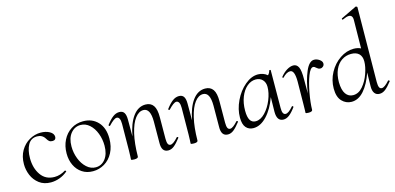

<svg xmlns="http://www.w3.org/2000/svg" viewBox="-68 -1135 3209 1558"><g transform="rotate(-15 1536.5 -355.5)"><path d="M31 -186Q31 -251 59 -299Q87 -347 132.5 -373Q178 -399 227 -399Q270 -399 302 -381.5Q334 -364 334 -335Q334 -323 326.5 -315.5Q319 -308 304 -308Q287 -308 277 -316Q267 -324 258 -340Q236 -377 192 -377Q140 -377 115.5 -332.5Q91 -288 91 -220Q91 -137 131 -79.5Q171 -22 246 -22Q293 -22 338 -50H339Q342 -50 345.5 -46.5Q349 -43 347 -40Q315 -13 278.5 0Q242 13 206 13Q148 13 108.5 -17Q69 -47 50 -92.5Q31 -138 31 -186Z M388 -180Q388 -242 413 -292Q438 -342 482.5 -370.5Q527 -399 584 -399Q660 -399 707.5 -348.5Q755 -298 755 -209Q755 -141 728 -90Q701 -39 656 -12.5Q611 14 559 14Q507 14 468.5 -11.5Q430 -37 409 -81Q388 -125 388 -180ZM702 -163Q702 -217 683.5 -266Q665 -315 631.5 -345Q598 -375 556 -375Q507 -375 474 -335Q441 -295 441 -225Q441 -172 460 -122.5Q479 -73 513 -42Q547 -11 589 -11Q638 -11 670 -52Q702 -93 702 -163Z M1288 -78Q1292 -78 1295.5 -74.5Q1299 -71 1297 -69Q1266 -29 1242.5 -10Q1219 9 1193 9Q1136 9 1138 -70L1139 -248Q1139 -360 1080 -360Q1042 -360 1010.5 -319Q979 -278 960 -198Q941 -118 940 -7Q940 0 931.5 4Q923 8 907 8Q892 8 887 6.5Q882 5 880 2Q880 -2 881.5 -25.5Q883 -49 883 -74L885 -297Q885 -327 877 -341.5Q869 -356 855 -356Q833 -356 788 -308Q786 -306 785 -306Q781 -306 778 -309.5Q775 -313 777 -316Q807 -356 833 -375.5Q859 -395 887 -395Q915 -395 927.5 -376Q940 -357 940 -318V-176Q959 -281 1002.5 -340Q1046 -399 1108 -399Q1152 -399 1174 -367.5Q1196 -336 1195 -267L1194 -89Q1194 -59 1200.5 -45Q1207 -31 1222 -31Q1245 -31 1286 -77Z M1789 -78Q1793 -78 1796.5 -74.5Q1800 -71 1798 -69Q1767 -29 1743.5 -10Q1720 9 1694 9Q1637 9 1639 -70L1640 -248Q1640 -360 1581 -360Q1543 -360 1511.5 -319Q1480 -278 1461 -198Q1442 -118 1441 -7Q1441 0 1432.5 4Q1424 8 1408 8Q1393 8 1388 6.5Q1383 5 1381 2Q1381 -2 1382.5 -25.5Q1384 -49 1384 -74L1386 -297Q1386 -327 1378 -341.5Q1370 -356 1356 -356Q1334 -356 1289 -308Q1287 -306 1286 -306Q1282 -306 1279 -309.5Q1276 -313 1278 -316Q1308 -356 1334 -375.5Q1360 -395 1388 -395Q1416 -395 1428.5 -376Q1441 -357 1441 -318V-176Q1460 -281 1503.5 -340Q1547 -399 1609 -399Q1653 -399 1675 -367.5Q1697 -336 1696 -267L1695 -89Q1695 -59 1701.5 -45Q1708 -31 1723 -31Q1746 -31 1787 -77Z M2256 -78Q2259 -78 2262 -74.5Q2265 -71 2264 -69Q2235 -29 2210.5 -10Q2186 9 2161 9Q2105 9 2105 -70L2107 -194Q2074 -101 2020.5 -44Q1967 13 1907 13Q1869 13 1845.5 -13.5Q1822 -40 1822 -98Q1822 -167 1855.5 -237.5Q1889 -308 1943 -353.5Q1997 -399 2053 -399Q2074 -399 2094.5 -392Q2115 -385 2131 -371Q2147 -387 2150 -406Q2151 -408 2157.5 -408Q2164 -408 2163 -406L2161 -89Q2160 -31 2189 -31Q2214 -31 2253 -77Q2254 -78 2256 -78ZM2103 -282Q2103 -319 2081.5 -341.5Q2060 -364 2025 -364Q1985 -364 1951 -335Q1917 -306 1897 -255Q1877 -204 1877 -141Q1877 -87 1892.5 -61.5Q1908 -36 1939 -36Q1980 -36 2018 -75.5Q2056 -115 2079.5 -173Q2103 -231 2103 -282Z M2590 -347Q2590 -333 2580 -323.5Q2570 -314 2557 -314Q2546 -314 2539 -318Q2532 -322 2524 -329Q2519 -334 2513.5 -337.5Q2508 -341 2501 -341Q2478 -341 2456 -284Q2434 -227 2419.5 -147.5Q2405 -68 2404 -7Q2404 0 2395.5 4Q2387 8 2372 8Q2357 8 2352 6.5Q2347 5 2346 2Q2346 -2 2347 -20.5Q2348 -39 2348 -74L2350 -259Q2350 -356 2312 -356Q2282 -356 2248 -320L2246 -319Q2243 -319 2240.5 -322Q2238 -325 2239 -327Q2264 -359 2293.5 -377Q2323 -395 2349 -395Q2377 -395 2391.5 -367Q2406 -339 2405 -261V-145Q2420 -250 2451 -323Q2482 -396 2524 -396Q2547 -396 2568.5 -381Q2590 -366 2590 -347Z M3064 -78Q3067 -78 3070.5 -74.5Q3074 -71 3073 -69Q3041 -28 3017.5 -9.5Q2994 9 2968 9Q2940 9 2925.5 -11.5Q2911 -32 2912 -70L2914 -184Q2883 -93 2836.5 -40Q2790 13 2732 13Q2685 13 2651.5 -22Q2618 -57 2618 -128Q2618 -199 2652 -261.5Q2686 -324 2741.5 -361.5Q2797 -399 2857 -399Q2891 -399 2917 -386L2920 -619Q2922 -666 2888 -666Q2869 -666 2837 -651Q2836 -650 2834 -650Q2830 -650 2828.5 -655Q2827 -660 2831 -662L2962 -725H2964Q2967 -725 2971 -722Q2975 -719 2975 -717L2969 -89Q2969 -59 2975.5 -45Q2982 -31 2997 -31Q3020 -31 3061 -77Q3062 -78 3064 -78ZM2915 -278Q2915 -320 2892 -342Q2869 -364 2826 -364Q2782 -364 2747 -340.5Q2712 -317 2692 -272.5Q2672 -228 2672 -167Q2673 -101 2696 -68.5Q2719 -36 2758 -36Q2804 -36 2839.5 -77.5Q2875 -119 2895 -176.5Q2915 -234 2915 -278Z"/></g></svg>

Font: Cormorant Upright
Style: Regular
Weight: 400
Designer: Christian Thalmann (Catharsis Fonts)
Foundry: Catharsis Fonts
Version: Version 3.302